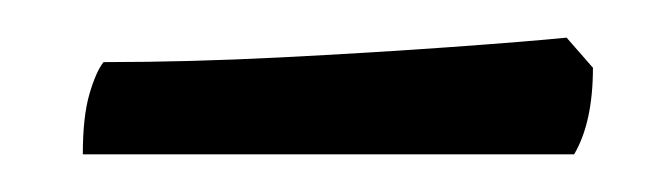

<svg xmlns="http://www.w3.org/2000/svg" viewBox="-20 -352 356 102"><path d="M24 -270Q24 -290 27.5 -302Q31 -314 35 -319Q80 -319 129 -321.5Q178 -324 219.5 -327Q261 -330 281 -332L295 -316Q295 -287 285 -270Z"/></svg>

Font: Texturina 72pt Medium
Style: Regular
Weight: 500
Designer: Guillermo Torres Carreño
Foundry: Omnibus-Type
Version: Version 1.002; ttfautohint (v1.8.3)